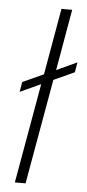

<svg xmlns="http://www.w3.org/2000/svg" viewBox="-53 -772 365 803"><g transform="rotate(5 129.0 -370.0)"><path d="M258 -523 172 -483 217 -740H172L123 -461L35 -421L28 -379L115 -419L41 0H86L164 -441L251 -481Z"/></g></svg>

Font: Momo Neue ExtLt
Style: Italic
Weight: 200
Italic angle: -10°
Designer: Ninad Kale (Devanagari), Jonny Pinhorn (Latin)
Foundry: Indian Type Foundry
Version: 4.004